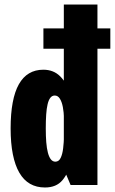

<svg xmlns="http://www.w3.org/2000/svg" viewBox="-20 -820 509 851"><path d="M179.3 11Q141.6 11 113.2 -5.3Q84.8 -21.6 65.7 -54.5Q46.6 -87.3 36.9 -136.4Q27.1 -185.5 27.1 -251Q27.1 -316.5 36.3 -365.3Q45.4 -414.1 63.6 -446.5Q81.9 -478.9 109 -494.9Q136.1 -511 172.1 -511Q217.4 -511 246.8 -481.6Q276.1 -452.3 290.3 -404.4Q304.6 -356.6 304.6 -300.6L263.6 -294.9Q262.9 -322.4 258.6 -345.4Q254.2 -368.5 245.4 -382.5Q236.6 -396.6 222.7 -396.6Q211.1 -396.6 203.2 -386.7Q195.4 -376.8 191 -357.9Q186.5 -339.1 184.7 -312.1Q182.9 -285.1 182.9 -251Q182.9 -217.1 185 -189.9Q187.2 -162.6 192.3 -143.2Q197.4 -123.9 205.5 -113.6Q213.7 -103.4 225.3 -103.4Q240.9 -103.4 248.9 -120.2Q256.9 -136.9 259.9 -162.9Q263 -188.9 263.6 -217.1L304.6 -210.9Q304.6 -154.9 294.2 -104.1Q283.8 -53.4 256.7 -21.2Q229.6 11 179.3 11ZM292.9 0 262.9 -71V-800H411.9V0ZM172.4 -694.1H469V-603.9H172.4Z"/></svg>

Font: League Mono Thin Condensed
Style: Regular
Weight: 100
Width: 1
Designer: Tyler Finck
Foundry: The League of Moveable Type / Tyler Finck
Version: Version 2.300;RELEASE